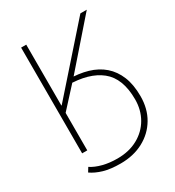

<svg xmlns="http://www.w3.org/2000/svg" viewBox="-193 -773 946 1038"><g transform="rotate(-30 280.0 -254.0)"><path d="M100 0V-660H132V-280H134L470 -660H510L260 -374L132 -234V0ZM254 152Q191 152 148.5 139.5Q106 127 76 106L92 80Q121 99 162 109.5Q203 120 252 120Q325 120 379.5 90Q434 60 464 8Q494 -44 494 -110Q494 -241 421 -299.5Q348 -358 214 -358L232 -384Q300 -384 354.5 -368Q409 -352 447.5 -318.5Q486 -285 507 -233.5Q528 -182 528 -110Q528 -32 493 27Q458 86 396 119Q334 152 254 152Z"/></g></svg>

Font: Source Sans 3
Style: Regular
Weight: 200
Designer: Paul D. Hunt
Foundry: Adobe
Version: Version 3.046;hotconv 1.0.118;makeotfexe 2.5.65603